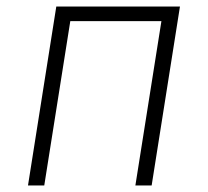

<svg xmlns="http://www.w3.org/2000/svg" viewBox="-20 -570 640 590"><path d="M66 0 153 -550H533L446 0H396L476 -505H196L116 0Z"/></svg>

Font: JetBrains Mono NL Thin
Style: Italic
Weight: 100
Italic angle: -9°
Monospace: yes
Designer: Philipp Nurullin, Konstantin Bulenkov
Foundry: JetBrains
Version: Version 2.305; ttfautohint (v1.8.4.7-5d5b)